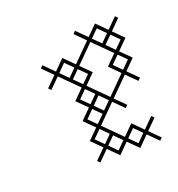

<svg xmlns="http://www.w3.org/2000/svg" viewBox="-58 -269 300 323"><g transform="rotate(-20 91.5 -107.5)"><path d="M125 -22.1 93.6 -53.6 125 -85 142.9 -67.1 147.1 -71.4 129.3 -89.3 160.7 -120.7 178.6 -102.9 182.9 -107.1 165 -125 182.9 -142.9 165 -160.7 182.9 -178.6 165 -196.4 182.9 -214.3 178.6 -218.6 160.7 -200.7 142.9 -218.6 125 -200.7 107.1 -218.6 102.9 -214.3 120.7 -196.4 89.3 -165 71.4 -182.9 53.6 -165 35.7 -182.9 31.4 -178.6 49.3 -160.7 31.4 -142.9 35.7 -138.6 53.6 -156.4 85 -125 67.1 -107.1 85 -89.3 67.1 -71.4 85 -53.6 67.1 -35.7 85 -17.9 67.1 0 71.4 4.3 89.3 -13.6 107.1 4.3 125 -13.6 142.9 4.3 160.7 -13.6 178.6 4.3 182.9 0 165 -17.9 182.9 -35.7 178.6 -40 160.7 -22.1 142.9 -40ZM125 -93.6 93.6 -125 111.4 -142.9 93.6 -160.7 125 -192.1 156.4 -160.7 138.6 -142.9 156.4 -125ZM147.1 -178.6 160.7 -192.1 174.3 -178.6 160.7 -165ZM75.7 -142.9 89.3 -156.4 102.9 -142.9 89.3 -129.3ZM57.9 -160.7 71.4 -174.3 85 -160.7 71.4 -147.1ZM75.7 -35.7 89.3 -49.3 102.9 -35.7 89.3 -22.1ZM75.7 -71.4 89.3 -85 102.9 -71.4 89.3 -57.9ZM75.7 -107.1 89.3 -120.7 102.9 -107.1 89.3 -93.6ZM93.6 -17.9 107.1 -31.4 120.7 -17.9 107.1 -4.3ZM93.6 -89.3 107.1 -102.9 120.7 -89.3 107.1 -75.7ZM129.3 -17.9 142.9 -31.4 156.4 -17.9 142.9 -4.3ZM129.3 -196.4 142.9 -210 156.4 -196.4 142.9 -182.9ZM147.1 -142.9 160.7 -156.4 174.3 -142.9 160.7 -129.3Z"/></g></svg>

Font: Gossip Low Cross Stitch
Style: Regular
Weight: 300
Width: 3
Designer: Deborah Khodanovich
Version: Version 1.001;Glyphs 3.3.1 (3343)